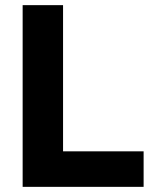

<svg xmlns="http://www.w3.org/2000/svg" viewBox="-20 -726 601 746"><path d="M68 0V-706H225V0ZM189 0V-138H538V0Z"/></svg>

Font: Outfit
Style: Bold
Weight: 700
Designer: Rodrigo Fuenzalida
Foundry: fragTYPE
Version: Version 1.100;gftools[0.9.27]